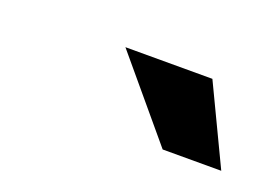

<svg xmlns="http://www.w3.org/2000/svg" viewBox="-36 -781 356 251"><g transform="rotate(20 142.5 -655.5)"><path d="M198.5 -601.5 107 -710.5H228L280 -601.5Z"/></g></svg>

Font: Anybody ExtraBold
Style: Italic
Weight: 800
Italic angle: -10°
Designer: Tyler Finck
Foundry: Etcetera Type Company
Version: Version 1.010; ttfautohint (v1.8.3) -l 8 -r 50 -G 200 -x 14 